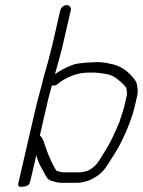

<svg xmlns="http://www.w3.org/2000/svg" viewBox="-20 -724 559 751"><path d="M450.3 -257C448.6 -249.7 446.1 -243 442.7 -237C436.8 -222.7 429.1 -204.3 421.9 -190C409.9 -166.1 408.6 -161.4 390.7 -133L366.7 -94C361.7 -86.7 357 -81 352.8 -77C344.9 -68.3 336.2 -64.2 327.4 -58C320.6 -54.1 300.5 -50 290.5 -50H228.5C218.4 -50 208.3 -53.7 200.9 -56L199.4 -58C183.3 -84.7 171.8 -110.8 160.7 -141.5C154.1 -159.7 149.7 -183.1 135.8 -194L169.7 -341C173.8 -355.7 177.9 -370.7 182.1 -386L183 -390C190.6 -388 197.6 -389.3 204 -394L215 -403C247.2 -424.2 280.6 -440 328.6 -440H348.6C360.3 -440 369.4 -438.4 378.9 -437L392.4 -435C419.1 -431.1 434.3 -419.7 450.5 -405C457.6 -398.5 473.8 -386 474.8 -376L476.7 -358C476.6 -354.7 476.1 -351.3 475.3 -348L466.5 -309.5C463 -294.5 455 -271.9 450.3 -257ZM225.1 -546 256.7 -683C259.4 -694.7 252.5 -704 241 -704C229.5 -704 218.4 -694.7 215.7 -683L184.1 -546C175.6 -509.2 165.8 -473.4 155.1 -438C153.1 -429.3 150.9 -421 148.4 -413C139.6 -375 127.7 -336.6 118.8 -298L51.4 -6C49.1 4 55 8.2 69 6.5C94.9 3.4 95.8 -3.4 101 -26L122 -117C124.3 -109.7 126 -104 127.1 -100C132.9 -82.1 143.3 -65.5 152.3 -49C160.2 -35.2 164 -22.3 179.9 -17C191 -14.1 204.3 -9 219.1 -9H282.1C291.4 -9 302.1 -10.7 314.2 -14C336.2 -19.5 343.8 -26.2 359.1 -35C375.4 -45.8 387.2 -58.8 400 -78C408.8 -90.8 441.1 -142.2 448.2 -157L459.3 -179C477.5 -216.7 496.4 -261.7 507.1 -308L516.3 -348C518 -355.3 518.8 -363 518.7 -371C515.8 -390.9 517.4 -400.1 504 -416C483.1 -443.2 452.7 -468.5 408.7 -475L395.4 -478C390.2 -478.7 384.7 -479.3 378.8 -480C366.2 -482.4 351.6 -480 337.8 -480C330.5 -480 323.4 -479.7 316.6 -479C297.6 -476.7 277.2 -476.1 261.3 -469C238.7 -461.2 215.1 -447.7 195.2 -434L195.9 -437C205.3 -472.1 216.6 -509.2 225.1 -546Z"/></svg>

Font: HoneyBee
Style: SeLitIt
Weight: 300
Foundry: Cannot Into Space Fonts
Version: Version 0.89